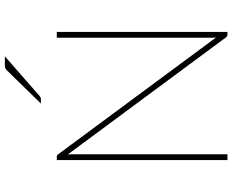

<svg xmlns="http://www.w3.org/2000/svg" viewBox="-103 -854 957 791"><g transform="rotate(-90 375.5 -458.5)"><path d="M639.5 -703V0H628Q621.5 0 617 -6L134.5 -658Q135 -653.5 135.2 -648.8Q135.5 -644 135.5 -640V0H111.5V-703H124Q128 -703 130.5 -701.8Q133 -700.5 136 -696.5L616.5 -47Q616 -51.5 615.8 -56Q615.5 -60.5 615.5 -64.5V-703ZM539 -917 374.5 -773Q369.5 -768.5 361.5 -768.5H344.5L480.5 -908Q485.5 -913.5 490.5 -915.2Q495.5 -917 505.5 -917Z"/></g></svg>

Font: Lato 2
Style: Regular
Weight: 200
Designer: Lukasz Dziedzic with Adam Twardoch and Botio Nikoltchev
Foundry: tyPoland Lukasz Dziedzic
Version: Version 2.015; 2015-08-06; http://www.latofonts.com/